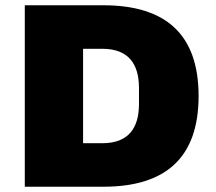

<svg xmlns="http://www.w3.org/2000/svg" viewBox="-20 -708 818 728"><path d="M74 0H372C607 0 733 -109 733 -344C733 -579 607 -688 372 -688H74ZM295 -165V-523H368C465 -523 507 -468 507 -374V-314C507 -220 465 -165 368 -165Z"/></svg>

Font: Archivo Black
Style: Regular
Weight: 900
Designer: Hector Gatti
Foundry: Omnibus-Type
Version: Version 2.001